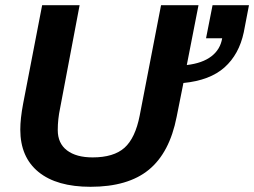

<svg xmlns="http://www.w3.org/2000/svg" viewBox="-20 -708 977 738"><path d="M336 -103Q417 -103 458.5 -140Q500 -177 517 -264L599 -688H743L698 -458Q758 -465 792.5 -491.5Q827 -518 834 -561H772L797 -688H937L917 -584Q899 -499 843 -449Q787 -399 685 -389L659 -259Q632 -121 552 -55.5Q472 10 328 10Q198 10 128 -47Q58 -104 58 -210Q58 -252 69 -310L142 -688H286L211 -292Q202 -250 202 -208Q202 -157 237.5 -130Q273 -103 336 -103Z"/></svg>

Font: Libra Sans Modern
Style: Bold Italic
Weight: 700
Italic angle: -12°
Foundry: Stefan Peev, Context Ltd
Version: Version 1.000